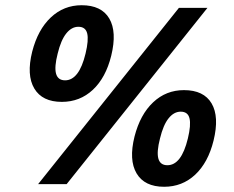

<svg xmlns="http://www.w3.org/2000/svg" viewBox="-20 -705 897 735"><path d="M216.7 -315Q141.7 -315 111.3 -366.2Q80.8 -417.5 103.3 -507.5Q125 -591.7 174.6 -638.3Q224.2 -685 292.5 -685Q368.3 -685 398.3 -634.2Q428.3 -583.3 405.8 -491.7Q385 -407.5 335.4 -361.2Q285.8 -315 216.7 -315ZM229.2 -397.5Q255.8 -397.5 275.4 -422.9Q295 -448.3 307.5 -500Q320 -551.7 313.8 -577.1Q307.5 -602.5 280 -602.5Q254.2 -602.5 233.8 -577.1Q213.3 -551.7 200.8 -500Q187.5 -448.3 194.6 -422.9Q201.7 -397.5 229.2 -397.5ZM608.3 10Q533.3 10 502.9 -41.2Q472.5 -92.5 495 -182.5Q516.7 -266.7 566.2 -313.3Q615.8 -360 684.2 -360Q760 -360 790 -309.2Q820 -258.3 797.5 -166.7Q776.7 -82.5 727.1 -36.2Q677.5 10 608.3 10ZM620.8 -72.5Q647.5 -72.5 667.1 -97.9Q686.7 -123.3 699.2 -175Q711.7 -226.7 705.4 -252.1Q699.2 -277.5 671.7 -277.5Q645.8 -277.5 625.4 -252.1Q605 -226.7 592.5 -175Q579.2 -123.3 586.2 -97.9Q593.3 -72.5 620.8 -72.5ZM125.8 0 665 -675H774.2L235 0Z"/></svg>

Font: Funnel Sans Light
Style: Bold Italic
Weight: 700
Italic angle: -14.036°
Version: Version 1.000